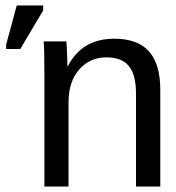

<svg xmlns="http://www.w3.org/2000/svg" viewBox="-20 -679 640 699"><path d="M475.1 0V-339.4Q475.1 -405.8 449.5 -438Q423.8 -470.2 367.7 -470.2Q307.1 -470.2 268.3 -426Q229.5 -381.8 229.5 -306.2V0H141.6V-415.5Q141.6 -507.8 138.7 -528.3H221.7Q222.2 -525.9 222.7 -515.1Q223.1 -504.4 223.9 -490.5Q224.6 -476.6 225.6 -438H227.1Q278.3 -538.1 396 -538.1Q480.5 -538.1 522 -492.4Q563.5 -446.8 563.5 -352.1V0ZM2.4 -500.5V-516.6L41 -659.2H137.2V-641.1L53.7 -500.5Z"/></svg>

Font: Cousine
Style: Regular
Weight: 400
Monospace: yes
Designer: Steve Matteson
Foundry: Monotype Imaging Inc.
Version: Version 1.21